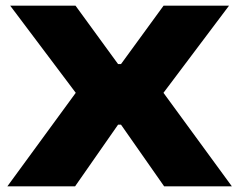

<svg xmlns="http://www.w3.org/2000/svg" viewBox="-20 -659 846 679"><path d="M6 0 260.5 -348V-314L16 -639H247L397.5 -432.5H408L558.5 -639H790L545.5 -314V-348L800 0H560.5L408 -218H397.5L245.5 0Z"/></svg>

Font: Anek Latin Expanded ExtraBold
Style: Regular
Weight: 800
Width: 7
Designer: Yesha Goshar
Foundry: Ek Type
Version: Version 1.003